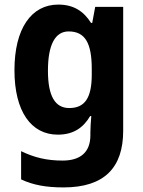

<svg xmlns="http://www.w3.org/2000/svg" viewBox="-20 -577 624 837"><path d="M234 -557C117 -557 43 -453 43 -271C43 -91 116 10 232 10C300 10 343 -20 373 -71H378C376 -49 374 -18 374 1V13C374 87 330 123 253 123C184 123 130 110 72 82V205C125 230 182 240 257 240C436 240 517 153 517 -7V-547H395L382 -477H377C344 -529 300 -557 234 -557ZM279 -440C352 -440 380 -388 380 -276V-252C380 -152 351 -106 282 -106C220 -106 189 -158 189 -269C189 -381 220 -440 279 -440Z"/></svg>

Font: Noto Sans Lao Looped SemiCondensed
Style: Bold
Weight: 700
Width: 4
Designer: Mark Frömberg, Ben Mitchell
Foundry: The Fontpad Ltd
Version: Version 1.002